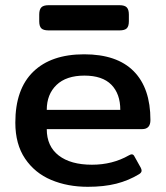

<svg xmlns="http://www.w3.org/2000/svg" viewBox="-20 -704 638 739"><path d="M131 -622V-648Q131 -667 139 -675.5Q147 -684 167 -684H440Q460 -684 468 -675.5Q476 -667 476 -648V-622Q476 -603 468 -595Q460 -587 440 -587H167Q147 -587 139 -595Q131 -603 131 -622ZM39 -232Q39 -361 108 -428Q177 -495 304 -495Q430 -495 494.5 -430Q559 -365 559 -242Q559 -207 527 -207H160Q160 -141 206 -105.5Q252 -70 334 -70Q413 -70 476 -106Q483 -110 487 -110Q494 -110 498 -101L522 -58Q525 -52 525 -47Q525 -40 516 -34Q475 -9 427.5 3Q380 15 318 15Q240 15 177 -11.5Q114 -38 76.5 -93.5Q39 -149 39 -232ZM443 -281Q443 -343 408.5 -378Q374 -413 305 -413Q235 -413 197.5 -377Q160 -341 160 -281Z"/></svg>

Font: Mitr
Style: Regular
Weight: 400
Designer: Thanarat Vachiruckul
Foundry: Cadson Demak
Version: Version 1.003